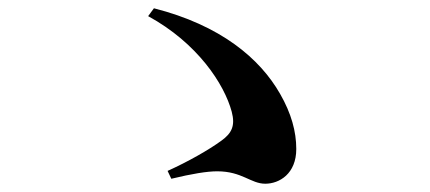

<svg xmlns="http://www.w3.org/2000/svg" viewBox="-20 -589 1040 464"><path d="M394 -157C444 -169 480 -175 505 -175C565 -175 586 -145 621 -145C655 -145 696 -169 696 -229C696 -271 684 -315 657 -362C608 -448 513 -528 352 -569L338 -550C457 -485 522 -386 540 -319C549 -285 540 -267 515 -249C485 -227 434 -198 385 -176Z"/></svg>

Font: Source Han Serif
Style: Bold
Weight: 700
Designer: Ryoko NISHIZUKA 西塚涼子 (kana & ideographs); Frank Grießhammer (Latin, Greek & Cyrillic); Wenlong ZHANG 张文龙 (bopomofo); San
Foundry: Adobe Systems Incorporated
Version: Version 1.001;PS 1.001;hotconv 16.6.54;makeotf.lib2.5.65590